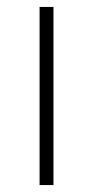

<svg xmlns="http://www.w3.org/2000/svg" viewBox="-20 -533 268 553"><path d="M134 -513V0H94V-513Z"/></svg>

Font: Lineal Thin
Style: Regular
Weight: 200
Designer: Created by Frank Adebiaye with contributions from Anton Moglia & Ariel Martín Pérez
Created by Frank ADEBIAYE with FontF
Foundry: Velvetyne Type Foundry
Version: Version 2.000;Glyphs 3.2 (3227)